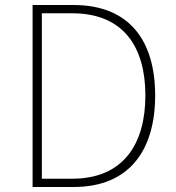

<svg xmlns="http://www.w3.org/2000/svg" viewBox="-20 -746 701 766"><path d="M110 0H274C498 0 599 -149 599 -365C599 -582 498 -726 273 -726H110ZM147 -33V-693H268C474 -693 560 -557 560 -365C560 -174 474 -33 268 -33Z"/></svg>

Font: Genne Gothic ExtraLight
Style: Regular
Weight: 250
Designer: Ryoko NISHIZUKA (kana & ideographs); Paul D. Hunt (Latin, Greek & Cyrillic); Wenlong ZHANG (bopomofo); Sandoll Communica
Foundry: Adobe Systems Incorporated
Version: Version 1.004;PS 1.004;hotconv 16.6.51;makeotf.lib2.5.65220